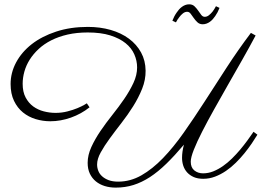

<svg xmlns="http://www.w3.org/2000/svg" viewBox="-20 -795 1217 893"><path d="M1177.2 -168.5Q1166 -149.9 1150.9 -127.7Q1135.7 -105.5 1117.2 -82.5Q1098.6 -59.6 1076.9 -38.1Q1055.2 -16.6 1030.8 0Q1006.3 16.6 980 26.6Q953.6 36.6 925.3 36.6Q899.9 36.6 881.3 28.6Q862.8 20.5 850.6 7.1Q838.4 -6.3 832.5 -23.9Q826.7 -41.5 826.7 -61Q826.7 -88.9 835.4 -122.1Q792.5 -71.3 753.9 -33.7Q715.3 3.9 677.5 28.6Q639.6 53.2 600.8 65.4Q562 77.6 518.1 77.6Q490.7 77.6 467 70.3Q443.4 63 425.8 48.6Q408.2 34.2 397.9 12.7Q387.7 -8.8 387.7 -37.6Q387.7 -73.7 404.8 -111.1Q421.9 -148.4 447.3 -185.8Q472.7 -223.1 502.7 -260.7Q532.7 -298.3 558.1 -335.4Q583.5 -372.6 600.6 -409.2Q617.7 -445.8 617.7 -481.4Q617.7 -512.7 604.7 -542.2Q591.8 -571.8 564 -594.2Q536.1 -616.7 492.7 -630.4Q449.2 -644 388.2 -644Q336.9 -644 294.4 -634.3Q252 -624.5 218.3 -607.4Q184.6 -590.3 159.7 -567.1Q134.8 -543.9 118.2 -517.6Q101.6 -491.2 93.5 -462.4Q85.4 -433.6 85.4 -405.3Q85.4 -367.7 99.1 -341.8Q112.8 -315.9 134.5 -300Q156.2 -284.2 183.6 -277.1Q210.9 -270 238.3 -270Q267.6 -270 293.9 -276.9Q320.3 -283.7 340.1 -292Q359.9 -300.3 371.6 -307.1Q383.3 -314 383.8 -314.5L396.5 -295.9Q357.9 -265.1 309.8 -248Q261.7 -231 213.9 -231Q179.2 -231 146 -241Q112.8 -251 86.9 -272Q61 -293 45.2 -325.9Q29.3 -358.9 29.3 -404.3Q29.3 -456.5 54.9 -504.6Q80.6 -552.7 127.4 -589.4Q174.3 -626 240.7 -647.9Q307.1 -669.9 388.7 -669.9Q445.8 -669.9 494.9 -655.8Q543.9 -641.6 579.8 -615Q615.7 -588.4 636.2 -550.8Q656.7 -513.2 657.2 -466.3Q657.7 -423.8 641.1 -382.3Q624.5 -340.8 599.4 -300.8Q574.2 -260.7 544.9 -223.1Q515.6 -185.5 490.5 -151.1Q465.3 -116.7 448.5 -86.2Q431.6 -55.7 431.6 -29.8Q431.6 -14.6 437.3 -0.2Q442.9 14.2 455.1 25.1Q467.3 36.1 485.6 43Q503.9 49.8 529.8 49.8Q586.4 49.8 637.7 20.5Q689 -8.8 737.8 -59.3Q786.6 -109.9 834.2 -177.5Q881.8 -245.1 931.4 -322Q981 -398.9 1034.2 -481Q1087.4 -563 1147 -642.1L1168.9 -629.9Q1140.6 -576.7 1107.2 -517.8Q1073.7 -459 1040.3 -400.4Q1006.8 -341.8 975.6 -285.9Q944.3 -230 920.2 -182.6Q896 -135.3 881.6 -98.9Q867.2 -62.5 867.2 -43Q867.2 -15.6 884 -2.2Q900.9 11.2 924.3 11.2Q948.7 11.2 971.9 2Q995.1 -7.3 1017.1 -22.7Q1039.1 -38.1 1059.1 -57.9Q1079.1 -77.6 1097.2 -99.1Q1115.2 -120.6 1130.9 -142.1Q1146.5 -163.6 1159.2 -182.1ZM850.6 -740.2Q839.8 -740.2 830.3 -732.4Q820.8 -724.6 814 -715.3Q805.2 -704.6 798.3 -690.9L781.7 -698.7Q790 -720.2 801.8 -736.8Q806.6 -744.1 812.7 -751Q818.8 -757.8 826.2 -763.2Q833.5 -768.6 841.8 -771.7Q850.1 -774.9 859.9 -774.9Q875 -774.9 884.5 -765.9Q894 -756.8 901.6 -745.8Q909.2 -734.9 916 -725.8Q922.9 -716.8 932.1 -716.8Q942.9 -716.8 952.1 -724.4Q961.4 -731.9 968.8 -741.2Q977.1 -752 984.4 -766.1L1001 -758.3Q992.7 -736.8 981 -720.2Q976.1 -712.9 970 -706.1Q963.9 -699.2 956.5 -693.8Q949.2 -688.5 940.7 -685.3Q932.1 -682.1 922.9 -682.1Q908.2 -682.1 898.4 -691.2Q888.7 -700.2 881.1 -711.2Q873.5 -722.2 866.7 -731.2Q859.9 -740.2 850.6 -740.2Z"/></svg>

Font: Parisienne
Style: Regular
Weight: 400
Designer: Astigmatic (AOETI)
Foundry: Astigmatic (AOETI)
Version: Version 1.000